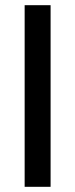

<svg xmlns="http://www.w3.org/2000/svg" viewBox="-20 -720 290 740"><path d="M75 0V-700H175V0Z"/></svg>

Font: DM Sans 11pt Medium
Style: Regular
Weight: 500
Version: Version 4.004;gftools[0.9.30]